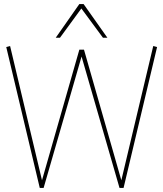

<svg xmlns="http://www.w3.org/2000/svg" viewBox="-20 -931 809 951"><path d="M592 0H572L384 -651L196 0H177L11 -698L30 -703L188 -38L373 -685H396L581 -38L739 -703L758 -698ZM256 -744 373 -911H394L512 -744H490L383 -889L277 -744Z"/></svg>

Font: Georama ExtraCondensed Thin Thin
Style: Regular
Weight: 250
Version: Version 1.001